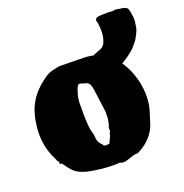

<svg xmlns="http://www.w3.org/2000/svg" viewBox="-143 -907 1023 1070"><g transform="rotate(-20 368.5 -372.0)"><path d="M352 32Q315 32 276 27.5Q237 23 203 16Q175 9 155 -1Q135 -11 118.5 -29Q102 -47 83 -76H72L71 -92Q70 -92 69.5 -92.5Q69 -93 67 -93L59 -111Q16 -193 20 -287Q25 -384 60.5 -448.5Q96 -513 174 -565Q196 -578 216 -582Q236 -586 255 -590Q281 -590 312 -589Q343 -588 374 -588H378Q380 -588 380 -587Q385 -588 395 -588Q405 -588 415 -587Q492 -581 546 -534Q581 -503 606 -459Q631 -415 644 -363Q657 -311 655 -258Q654 -219 643.5 -185Q633 -151 622 -116Q612 -83 589 -54Q566 -25 537 -6L515 8Q514 9 514 7.5Q514 6 509 11Q507 13 504 13Q500 16 486 16H480Q457 23 433 31.5Q409 40 392 32Q386 29 380.5 30.5Q375 32 373 32ZM350 -87Q356 -87 362.5 -88Q369 -89 370 -89L387 -126Q388 -129 389 -132.5Q390 -136 390 -140L397 -152V-174Q402 -183 404 -192.5Q406 -202 410 -226V-243L411 -261L393 -397Q387 -445 365 -449Q354 -451 351 -453Q348 -455 341 -456Q338 -457 331 -459Q324 -461 317 -455Q306 -437 298.5 -408Q291 -379 291 -353V-323Q291 -314 291 -288Q291 -262 293 -233.5Q295 -205 300 -186Q305 -170 306 -165Q307 -160 307 -156Q307 -118 333 -98Q333 -87 350 -87ZM439 -458V-581H454Q456 -582 465.5 -586Q475 -590 486 -594Q497 -598 500 -599Q511 -604 514 -607L522 -615Q530 -623 536.5 -645.5Q543 -668 543 -684V-707L540 -741L535 -759Q535 -772 554 -776Q565 -778 583.5 -778Q602 -778 615 -779L638 -777L657 -780L678 -776Q701 -774 712 -769.5Q723 -765 727 -756L732 -739L737 -703V-683L732 -648Q728 -628 717 -608Q706 -588 702 -581L672 -544L652 -527Q643 -519 627 -508Q611 -497 596.5 -488Q582 -479 575 -476L495 -462Z"/></g></svg>

Font: Sigmar
Style: Regular
Weight: 400
Designer: Vernon Adams
Foundry: Vernon Adams
Version: Version 1.000; ttfautohint (v1.8.4.7-5d5b);gftools[0.9.24]